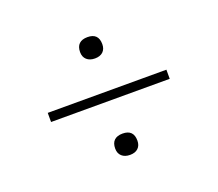

<svg xmlns="http://www.w3.org/2000/svg" viewBox="-76 -603 672 593"><g transform="rotate(-20 260.0 -306.5)"><path d="M223 -464Q223 -482 232.5 -491Q242 -500 260 -500Q296 -500 296 -464Q296 -448 286.5 -439Q277 -430 260 -430Q243 -430 233 -439Q223 -448 223 -464ZM65 -322H455V-292H65ZM223 -147Q223 -165 232.5 -174Q242 -183 260 -183Q296 -183 296 -147Q296 -131 286.5 -122Q277 -113 260 -113Q243 -113 233 -122Q223 -131 223 -147Z"/></g></svg>

Font: Athiti ExtraLight
Style: Regular
Weight: 250
Version: Version 1.032